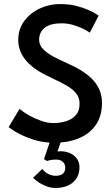

<svg xmlns="http://www.w3.org/2000/svg" viewBox="-20 -692 542 947"><path d="M250.5 12Q198.5 12 157.5 0.5Q78 -22.5 22.5 -65L76.5 -155Q119 -119 183 -96Q213 -85 245 -85Q275.5 -85 304.8 -93.8Q334 -102.5 353.2 -123.2Q372.5 -144 372.5 -180.5Q372.5 -211.5 354.5 -232.8Q336.5 -254 308.2 -270.2Q280 -286.5 247 -301.5L207 -321Q70 -389.5 70 -494.5Q70 -549 100 -589Q130 -629 177 -650.5Q224 -672 275 -672Q319 -672 354 -663.5Q420.5 -647 466.5 -615L423 -531Q389 -555 337 -570Q311.5 -577 283 -577Q228 -577 200.5 -555Q173 -533 173 -496Q173 -469.5 192.8 -449.5Q212.5 -429.5 244 -412.5Q269.5 -399 316.5 -377.5Q387 -347 428.5 -308Q483 -256.5 483 -185Q483 -118 451.5 -74.2Q420 -30.5 367.2 -9.2Q314.5 12 250.5 12ZM254 235Q230 235 210 227Q171.5 213 143 185L188.5 141.5Q196 151 206 158.5Q229 175 254 175Q279.5 175 290.8 164Q302 153 302 136Q302 116 288 104.5Q276 95 256.5 95Q246 95 238.2 96Q230.5 97 223.8 98.5Q217 100 212 102L197 93L235.5 -21L284.5 -5L263.5 55Q271.5 54 279.5 54Q310.5 54 336 69Q372 92 372 133Q372 156 363.8 175Q355.5 194 340.2 207.2Q325 220.5 303.5 227.8Q282 235 254 235Z"/></svg>

Font: Lucymar Sans Medium
Style: Regular
Weight: 500
Foundry: The League of Moveable Type (original font) / Main changes by Cristiano Sobral with portions from Mirco Monsees
Version: Version 2.001;August 30, 2020;FontCreator 13.0.0.2681 64-bit